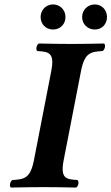

<svg xmlns="http://www.w3.org/2000/svg" viewBox="-20 -843 502 865"><path d="M211 -523 133 -122C117 -39 89 -35 36 -32C25 -26 21 -4 29 2C68 1 139 0 177 0C215 0 285 1 323 2C334 -4 337 -26 329 -32C277 -35 251 -39 267 -122L345 -523C361 -606 389 -610 442 -613C453 -619 457 -641 449 -647C410 -646 341 -645 303 -645C265 -645 193 -646 155 -647C144 -641 140 -619 148 -613C200 -610 227 -606 211 -523ZM350 -766C350 -734 375 -710 407 -710C439 -710 462 -734 462 -766C462 -798 439 -823 407 -823C375 -823 350 -798 350 -766ZM163 -766C163 -734 187 -710 219 -710C251 -710 275 -734 275 -766C275 -798 251 -823 219 -823C187 -823 163 -798 163 -766Z"/></svg>

Font: Libertinus Serif
Style: Bold Italic
Weight: 700
Italic angle: -12°
Designer: Philipp H. Poll, Khaled Hosny
Foundry: Caleb Maclennan
Version: Version 7.050;RELEASE